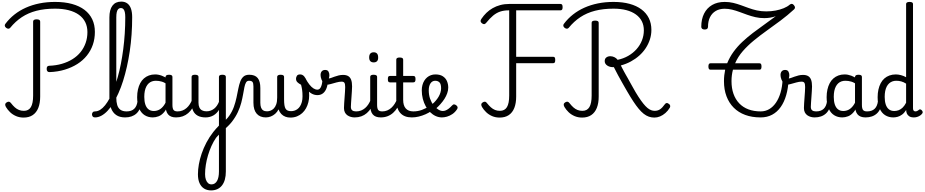

<svg xmlns="http://www.w3.org/2000/svg" viewBox="-20 -1447 11528 2394"><path d="M598 -548Q581 -547 571.5 -557.5Q562 -568 562 -587Q562 -608 569.5 -617Q577 -626 593 -627Q679 -630 752.5 -651.5Q826 -673 885 -710Q944 -747 985 -798Q1026 -849 1048 -912Q1070 -975 1070 -1047Q1070 -1116 1043 -1170.5Q1016 -1225 964 -1262.5Q912 -1300 837 -1319.5Q762 -1339 666 -1339Q536 -1339 434 -1312.5Q332 -1286 252 -1233Q172 -1180 107 -1100Q98 -1089 84 -1089Q70 -1089 55 -1101Q40 -1114 39.5 -1127.5Q39 -1141 48 -1151Q97 -1216 160.5 -1266Q224 -1316 302 -1351Q380 -1386 471.5 -1404.5Q563 -1423 667 -1423Q786 -1423 878.5 -1397.5Q971 -1372 1034 -1324Q1097 -1276 1130 -1207Q1163 -1138 1163 -1049Q1163 -963 1137.5 -889Q1112 -815 1063 -754Q1014 -693 944.5 -649Q875 -605 788 -578.5Q701 -552 598 -548ZM274 19Q223 19 180 0.5Q137 -18 105.5 -48.5Q74 -79 54 -113Q44 -131 45 -145Q46 -159 62 -170Q80 -181 92.5 -179Q105 -177 118 -160Q141 -130 165 -108.5Q189 -87 216.5 -76Q244 -65 278 -65Q337 -65 365 -111.5Q393 -158 393 -255V-1178Q393 -1192 404 -1199Q415 -1206 437 -1206Q459 -1206 470 -1199Q481 -1192 481 -1178V-243Q481 -160 457.5 -101.5Q434 -43 388 -12Q342 19 274 19Z M1164 17Q1145 17 1136 5.5Q1127 -6 1127 -20.5Q1127 -35 1136 -46.5Q1145 -58 1164 -58Q1197 -58 1228.5 -77.5Q1260 -97 1290 -134Q1320 -171 1348 -223.5Q1376 -276 1401 -342Q1426 -408 1448 -485.5Q1470 -563 1487 -650Q1504 -737 1516.5 -832Q1529 -927 1535.5 -1028Q1542 -1129 1542 -1232Q1542 -1251 1555 -1260Q1568 -1269 1585 -1269Q1602 -1269 1615 -1260Q1628 -1251 1628 -1232Q1628 -1122 1620.5 -1016Q1613 -910 1598 -809Q1583 -708 1562 -615Q1541 -522 1515 -439.5Q1489 -357 1457.5 -286.5Q1426 -216 1392 -160Q1358 -104 1320.5 -64.5Q1283 -25 1243.5 -4Q1204 17 1164 17ZM1540 17Q1472 17 1428.5 -13Q1385 -43 1364.5 -98.5Q1344 -154 1344 -228V-1229Q1344 -1326 1382 -1376.5Q1420 -1427 1492 -1427Q1537 -1427 1567.5 -1404.5Q1598 -1382 1613 -1339Q1628 -1296 1628 -1232Q1628 -1213 1615 -1204Q1602 -1195 1585 -1195Q1568 -1195 1555 -1204Q1542 -1213 1542 -1232Q1542 -1272 1536 -1297Q1530 -1322 1518 -1334.5Q1506 -1347 1488 -1347Q1468 -1347 1455 -1334.5Q1442 -1322 1436 -1296Q1430 -1270 1430 -1229V-228Q1430 -176 1441.5 -137.5Q1453 -99 1481.5 -78.5Q1510 -58 1559 -58Q1573 -58 1579.5 -46.5Q1586 -35 1584.5 -20.5Q1583 -6 1572 5.5Q1561 17 1540 17Z M1540 17Q1526 17 1519.5 5.5Q1513 -6 1514.5 -20.5Q1516 -35 1527 -46.5Q1538 -58 1559 -58Q1589 -58 1612.5 -66Q1636 -74 1653 -90Q1670 -106 1680.5 -130Q1691 -154 1695 -186Q1697 -201 1710 -205.5Q1723 -210 1735.5 -205.5Q1748 -201 1746 -186Q1742 -133 1725 -94.5Q1708 -56 1681 -31.5Q1654 -7 1618.5 5Q1583 17 1540 17Z M1885 17Q1828 17 1784 -10.5Q1740 -38 1715 -94Q1690 -150 1690 -235Q1690 -287 1700 -331Q1710 -375 1728.5 -410Q1747 -445 1774.5 -469Q1802 -493 1837 -506Q1872 -519 1914 -519Q1955 -519 1998 -503Q2041 -487 2075 -461V-386Q2035 -418 1998.5 -429Q1962 -440 1923 -440Q1897 -440 1874.5 -432Q1852 -424 1834.5 -408Q1817 -392 1804.5 -368Q1792 -344 1785.5 -312Q1779 -280 1779 -239Q1779 -184 1792 -144.5Q1805 -105 1831.5 -84Q1858 -63 1898 -63Q1934 -63 1965.5 -79.5Q1997 -96 2023.5 -132.5Q2050 -169 2069 -229L2085 -168Q2062 -91 2028.5 -51Q1995 -11 1957.5 3Q1920 17 1885 17ZM2175 17Q2141 17 2116 7.5Q2091 -2 2075 -21.5Q2059 -41 2051.5 -70.5Q2044 -100 2044 -140V-486Q2044 -501 2055 -508Q2066 -515 2088 -515Q2109 -515 2119.5 -508.5Q2130 -502 2130 -488V-140Q2130 -95 2143.5 -76.5Q2157 -58 2194 -58Q2203 -58 2207.5 -46.5Q2212 -35 2210.5 -20.5Q2209 -6 2200.5 5.5Q2192 17 2175 17Z M2175 17Q2161 17 2154.5 5.5Q2148 -6 2149.5 -20.5Q2151 -35 2162 -46.5Q2173 -58 2194 -58Q2227 -58 2255 -69Q2283 -80 2306 -100Q2329 -120 2346.5 -147Q2364 -174 2376 -205Q2382 -220 2393.5 -218.5Q2405 -217 2413.5 -207Q2422 -197 2419 -186Q2404 -138 2380.5 -100.5Q2357 -63 2326.5 -36.5Q2296 -10 2258 3.5Q2220 17 2175 17Z M2612 927Q2561 927 2524.5 904Q2488 881 2468 836.5Q2448 792 2448 726Q2448 668 2459.5 602.5Q2471 537 2494.5 468Q2518 399 2554 330.5Q2590 262 2640 198Q2656 178 2673.5 158Q2691 138 2710 119V-77Q2697 -55 2679.5 -37.5Q2662 -20 2641 -8Q2620 4 2595.5 10.5Q2571 17 2544 17Q2486 17 2447 -3.5Q2408 -24 2388.5 -64.5Q2369 -105 2369 -166V-489Q2369 -502 2379.5 -508.5Q2390 -515 2411 -515Q2433 -515 2444 -508.5Q2455 -502 2455 -489V-166Q2455 -131 2466 -107Q2477 -83 2499.5 -71Q2522 -59 2555 -59Q2583 -59 2607 -68Q2631 -77 2650.5 -92.5Q2670 -108 2685 -130Q2700 -152 2710 -177V-489Q2710 -502 2720.5 -508.5Q2731 -515 2753 -515Q2774 -515 2785 -508.5Q2796 -502 2796 -489V691Q2796 747 2784 790.5Q2772 834 2748.5 864.5Q2725 895 2690.5 911Q2656 927 2612 927ZM2618 852Q2640 852 2657.5 840.5Q2675 829 2686.5 808.5Q2698 788 2704 758.5Q2710 729 2710 691V232Q2701 241 2692 250.5Q2683 260 2674 271Q2642 317 2617 372.5Q2592 428 2574 488Q2556 548 2546.5 608Q2537 668 2537 725Q2537 764 2547 792.5Q2557 821 2574.5 836.5Q2592 852 2618 852Z M2755 183Q2747 189 2738.5 180Q2730 171 2725 154Q2720 137 2724 119Q2728 101 2743 90Q2803 48 2839.5 -5Q2876 -58 2896.5 -115.5Q2917 -173 2929 -230.5Q2941 -288 2951 -339Q2961 -390 2975.5 -429.5Q2990 -469 3016 -492Q3042 -515 3088 -515Q3102 -515 3109 -503.5Q3116 -492 3115.5 -477.5Q3115 -463 3107 -451.5Q3099 -440 3084 -440Q3060 -440 3047.5 -418.5Q3035 -397 3027.5 -360Q3020 -323 3011.5 -273.5Q3003 -224 2988.5 -167Q2974 -110 2946 -49.5Q2918 11 2872.5 70Q2827 129 2755 183Z M3294 17Q3258 17 3229.5 5.5Q3201 -6 3181 -29Q3161 -52 3150.5 -86Q3140 -120 3140 -166V-369Q3140 -411 3128 -425.5Q3116 -440 3085 -440Q3069 -440 3060.5 -451.5Q3052 -463 3052 -477.5Q3052 -492 3060.5 -503.5Q3069 -515 3087 -515Q3123 -515 3149.5 -505Q3176 -495 3193 -474Q3210 -453 3218 -422Q3226 -391 3226 -349V-166Q3226 -131 3234.5 -107Q3243 -83 3261.5 -71Q3280 -59 3309 -59Q3329 -59 3351 -66.5Q3373 -74 3392.5 -93Q3412 -112 3424 -145.5Q3436 -179 3436 -230V-489Q3436 -501 3446.5 -508Q3457 -515 3479 -515Q3502 -515 3512 -508Q3522 -501 3522 -489V-211Q3522 -165 3526.5 -136Q3531 -107 3541.5 -90.5Q3552 -74 3569 -67.5Q3586 -61 3610 -61Q3630 -61 3650 -67Q3670 -73 3688.5 -86.5Q3707 -100 3721 -122Q3735 -144 3743.5 -174.5Q3752 -205 3752 -246Q3752 -293 3747 -327Q3742 -361 3734 -390Q3704 -406 3687.5 -422.5Q3671 -439 3671 -466Q3671 -483 3681.5 -501Q3692 -519 3722 -519Q3752 -519 3773 -494.5Q3794 -470 3808 -430Q3822 -390 3828.5 -344Q3835 -298 3835 -255Q3835 -213 3825 -172.5Q3815 -132 3796 -97.5Q3777 -63 3748.5 -37Q3720 -11 3683 4Q3646 19 3600 19Q3567 19 3538 8Q3509 -3 3487.5 -25.5Q3466 -48 3453 -83Q3436 -50 3411 -28Q3386 -6 3356 5.5Q3326 17 3294 17Z M3938 -261Q3901 -261 3867.5 -279Q3834 -297 3801.5 -338.5Q3769 -380 3733 -449Q3723 -469 3733.5 -480.5Q3744 -492 3761 -491.5Q3778 -491 3787 -473Q3813 -424 3838.5 -392Q3864 -360 3889 -344.5Q3914 -329 3938 -329Q3968 -329 3984 -368Q4000 -407 4000 -463Q4000 -476 4010.5 -484Q4021 -492 4034.5 -493Q4048 -494 4058.5 -486Q4069 -478 4069 -459Q4069 -396 4053 -351.5Q4037 -307 4008 -284Q3979 -261 3938 -261Z M4400 17Q4377 17 4354 10.5Q4331 4 4311.5 -9.5Q4292 -23 4280.5 -45.5Q4269 -68 4269 -100Q4269 -125 4271.5 -159Q4274 -193 4276.5 -230.5Q4279 -268 4281.5 -302Q4284 -336 4284 -361Q4284 -400 4274.5 -414.5Q4265 -429 4239 -429Q4211 -429 4175 -419Q4139 -409 4105 -399.5Q4071 -390 4050 -390Q4032 -390 4015.5 -409.5Q3999 -429 3988 -457.5Q3977 -486 3977 -513Q3977 -531 3983.5 -545Q3990 -559 4002.5 -567Q4015 -575 4033 -575Q4064 -575 4075.5 -555Q4087 -535 4087 -510Q4087 -499 4085 -488Q4083 -477 4080 -469Q4090 -469 4108.5 -475.5Q4127 -482 4151 -491Q4175 -500 4202.5 -506.5Q4230 -513 4257 -513Q4297 -513 4322 -498Q4347 -483 4358.5 -451.5Q4370 -420 4370 -369Q4370 -346 4367.5 -310.5Q4365 -275 4362.5 -237Q4360 -199 4357.5 -166Q4355 -133 4355 -115Q4355 -84 4372 -71Q4389 -58 4419 -58Q4433 -58 4440 -46.5Q4447 -35 4445.5 -20.5Q4444 -6 4433 5.5Q4422 17 4400 17Z M4402 17Q4388 17 4381.5 5.5Q4375 -6 4376.5 -20.5Q4378 -35 4389 -46.5Q4400 -58 4421 -58Q4454 -58 4482 -69Q4510 -80 4533 -100Q4556 -120 4573.5 -147Q4591 -174 4603 -205Q4609 -220 4620.5 -218.5Q4632 -217 4640.5 -207Q4649 -197 4646 -186Q4631 -138 4607.5 -100.5Q4584 -63 4553.5 -36.5Q4523 -10 4485 3.5Q4447 17 4402 17Z M4727 17Q4693 17 4668 7.5Q4643 -2 4627 -21.5Q4611 -41 4603.5 -70.5Q4596 -100 4596 -140V-489Q4596 -502 4606.5 -508.5Q4617 -515 4638 -515Q4660 -515 4671 -508.5Q4682 -502 4682 -489V-140Q4682 -95 4695.5 -76.5Q4709 -58 4746 -58Q4760 -58 4767 -46.5Q4774 -35 4772.5 -20.5Q4771 -6 4760 5.5Q4749 17 4727 17ZM4640 -669Q4612 -669 4597.5 -684.5Q4583 -700 4583 -731Q4583 -763 4597.5 -779Q4612 -795 4640 -795Q4667 -795 4681 -779Q4695 -763 4695 -731Q4696 -700 4681.5 -684.5Q4667 -669 4640 -669Z M4727 17Q4713 17 4706.5 5.5Q4700 -6 4701.5 -20.5Q4703 -35 4714 -46.5Q4725 -58 4746 -58Q4780 -58 4808.5 -70Q4837 -82 4860 -103Q4883 -124 4901.5 -153Q4920 -182 4933 -216Q4939 -231 4951 -229.5Q4963 -228 4971.5 -219Q4980 -210 4977 -199Q4961 -148 4937 -108Q4913 -68 4881.5 -40Q4850 -12 4811.5 2.5Q4773 17 4727 17Z M5115 17Q5067 17 5031 3Q4995 -11 4970.5 -39Q4946 -67 4933.5 -108Q4921 -149 4921 -203V-420H4843Q4828 -420 4822 -429Q4816 -438 4816 -460Q4816 -483 4822 -491.5Q4828 -500 4843 -500H4921V-704Q4921 -717 4931.5 -723.5Q4942 -730 4963 -730Q4985 -730 4996 -723.5Q5007 -717 5007 -704V-500H5133Q5148 -500 5154.5 -491.5Q5161 -483 5161 -460Q5161 -438 5154.5 -429Q5148 -420 5133 -420H5007V-203Q5007 -167 5015 -140Q5023 -113 5039 -95Q5055 -77 5078.5 -67.5Q5102 -58 5133 -58Q5147 -58 5154 -46.5Q5161 -35 5159.5 -20.5Q5158 -6 5147 5.5Q5136 17 5115 17Z M5115 17Q5096 17 5089.5 5.5Q5083 -6 5087 -20.5Q5091 -35 5103 -46.5Q5115 -58 5134 -58Q5190 -58 5241.5 -77Q5293 -96 5330 -124Q5344 -133 5354 -128Q5364 -123 5369 -110.5Q5374 -98 5372.5 -84.5Q5371 -71 5360 -64Q5328 -41 5286.5 -22.5Q5245 -4 5201 6.5Q5157 17 5115 17Z M5331 -120Q5354 -135 5374.5 -152.5Q5395 -170 5411 -189Q5433 -214 5448.5 -240.5Q5464 -267 5472 -294Q5480 -321 5480 -346Q5480 -399 5460 -419.5Q5440 -440 5406 -440Q5389 -440 5374.5 -432.5Q5360 -425 5349 -409.5Q5338 -394 5332 -372Q5326 -350 5326 -321Q5326 -264 5342.5 -216.5Q5359 -169 5386 -135Q5413 -101 5443.5 -82Q5474 -63 5501 -63Q5520 -63 5538 -70.5Q5556 -78 5575.5 -93Q5595 -108 5615 -130Q5629 -146 5642 -145.5Q5655 -145 5669 -134Q5683 -123 5685.5 -111Q5688 -99 5679 -85Q5654 -47 5620.5 -24.5Q5587 -2 5553 7.5Q5519 17 5490 17Q5450 17 5412.5 0Q5375 -17 5343.5 -48Q5312 -79 5288.5 -121.5Q5265 -164 5252 -214.5Q5239 -265 5239 -321Q5239 -355 5247 -385.5Q5255 -416 5270 -440.5Q5285 -465 5306 -482.5Q5327 -500 5353 -509.5Q5379 -519 5409 -519Q5466 -519 5501.5 -496Q5537 -473 5553 -435.5Q5569 -398 5569 -355Q5569 -321 5556.5 -285Q5544 -249 5522 -214.5Q5500 -180 5471 -148Q5449 -123 5424 -101Q5399 -79 5370 -60Z M6210 19Q6158 19 6115.5 0.5Q6073 -18 6041.5 -48.5Q6010 -79 5990 -113Q5980 -131 5981 -145Q5982 -159 5998 -170Q6016 -181 6028.5 -179Q6041 -177 6053 -160Q6077 -130 6101 -108.5Q6125 -87 6152.5 -76Q6180 -65 6213 -65Q6273 -65 6301 -111.5Q6329 -158 6329 -255V-1318H6322Q6263 -1318 6216.5 -1302.5Q6170 -1287 6128.5 -1252.5Q6087 -1218 6041 -1161Q6030 -1148 6018 -1146Q6006 -1144 5989 -1157Q5974 -1169 5972.5 -1182Q5971 -1195 5982 -1211Q6010 -1253 6044.5 -1286.5Q6079 -1320 6122.5 -1345Q6166 -1370 6218.5 -1384Q6271 -1398 6335 -1398H6967Q6982 -1398 6988.5 -1389Q6995 -1380 6995 -1358Q6995 -1336 6988.5 -1327Q6982 -1318 6967 -1318H6416V-739H6876Q6891 -739 6897 -730.5Q6903 -722 6903 -699Q6903 -677 6897 -668Q6891 -659 6876 -659H6416V-243Q6416 -160 6393 -101.5Q6370 -43 6324 -12Q6278 19 6210 19Z M8139 19Q8103 19 8070 7.5Q8037 -4 8006 -28.5Q7975 -53 7943.5 -91Q7912 -129 7877 -182Q7842 -235 7802 -304Q7784 -335 7768.5 -362Q7753 -389 7739 -414Q7725 -439 7712 -462.5Q7699 -486 7686 -509.5Q7673 -533 7661 -557.5Q7649 -582 7634 -610Q7587 -607 7553.5 -628.5Q7520 -650 7520 -685Q7520 -715 7540 -730.5Q7560 -746 7590 -746Q7615 -746 7640 -734.5Q7665 -723 7681 -701Q7753 -716 7812.5 -750Q7872 -784 7916 -833Q7960 -882 7984 -942.5Q8008 -1003 8008 -1069Q8008 -1132 7983 -1181.5Q7958 -1231 7909 -1266.5Q7860 -1302 7790 -1320.5Q7720 -1339 7630 -1339Q7500 -1339 7398 -1312.5Q7296 -1286 7216 -1233Q7136 -1180 7071 -1100Q7062 -1089 7048 -1089Q7034 -1089 7019 -1101Q7004 -1114 7003.5 -1127.5Q7003 -1141 7012 -1151Q7061 -1216 7124.5 -1266Q7188 -1316 7266 -1351Q7344 -1386 7435 -1404.5Q7526 -1423 7631 -1423Q7743 -1423 7830.5 -1399Q7918 -1375 7978.5 -1329.5Q8039 -1284 8070.5 -1220Q8102 -1156 8102 -1074Q8102 -1013 8083.5 -955.5Q8065 -898 8031.5 -847Q7998 -796 7951 -754Q7904 -712 7846 -680.5Q7788 -649 7721 -631Q7729 -615 7738.5 -597Q7748 -579 7758.5 -559Q7769 -539 7781.5 -517.5Q7794 -496 7807.5 -472Q7821 -448 7835.5 -421.5Q7850 -395 7867 -365Q7907 -292 7940.5 -240.5Q7974 -189 8001.5 -155Q8029 -121 8052.5 -101.5Q8076 -82 8098.5 -73.5Q8121 -65 8143 -65Q8182 -65 8210.5 -84.5Q8239 -104 8268 -145Q8277 -159 8290 -162Q8303 -165 8321 -151Q8335 -141 8336.5 -127.5Q8338 -114 8331 -103Q8308 -65 8276.5 -37.5Q8245 -10 8210 4.5Q8175 19 8139 19ZM7238 19Q7187 19 7144 0.5Q7101 -18 7069.5 -48.5Q7038 -79 7018 -113Q7008 -131 7009 -145Q7010 -159 7026 -170Q7044 -181 7056.5 -179Q7069 -177 7082 -160Q7105 -130 7129 -108.5Q7153 -87 7180.5 -76Q7208 -65 7242 -65Q7301 -65 7329 -111.5Q7357 -158 7357 -255V-1163Q7357 -1177 7368 -1183.5Q7379 -1190 7401 -1190Q7423 -1190 7434 -1183.5Q7445 -1177 7445 -1163V-243Q7445 -160 7421.5 -101.5Q7398 -43 7352 -12Q7306 19 7238 19Z M9463 17Q9356 17 9272 -14Q9188 -45 9129 -104Q9070 -163 9038.5 -246.5Q9007 -330 9007 -435Q9007 -474 9011 -509Q9015 -544 9022 -578H8838Q8825 -578 8819 -588Q8813 -598 8813 -618Q8813 -638 8819 -648Q8825 -658 8838 -658H9047Q9078 -735 9126.5 -801.5Q9175 -868 9236.5 -925.5Q9298 -983 9368 -1036.5Q9438 -1090 9510.5 -1141Q9583 -1192 9653 -1245Q9620 -1233 9583.5 -1227Q9547 -1221 9509 -1221Q9452 -1221 9399.5 -1233Q9347 -1245 9298 -1262.5Q9249 -1280 9202 -1297.5Q9155 -1315 9108.5 -1326.5Q9062 -1338 9016 -1338Q8951 -1338 8904.5 -1310.5Q8858 -1283 8833 -1233Q8808 -1183 8808 -1113Q8808 -1097 8798 -1088Q8788 -1079 8767 -1079Q8746 -1079 8735 -1088Q8724 -1097 8724 -1113Q8724 -1208 8759 -1277.5Q8794 -1347 8859.5 -1385Q8925 -1423 9016 -1423Q9073 -1423 9122.5 -1411Q9172 -1399 9219 -1382Q9266 -1365 9315 -1347Q9364 -1329 9417.5 -1317Q9471 -1305 9533 -1305Q9596 -1305 9651 -1315.5Q9706 -1326 9751.5 -1344.5Q9797 -1363 9827 -1389Q9841 -1400 9853.5 -1399Q9866 -1398 9878 -1384Q9892 -1368 9892.5 -1354.5Q9893 -1341 9881 -1330Q9799 -1255 9712 -1190Q9625 -1125 9540 -1064.5Q9455 -1004 9379 -941.5Q9303 -879 9242.5 -810Q9182 -741 9146 -658H9450Q9464 -658 9469.5 -648Q9475 -638 9475 -618Q9475 -598 9469.5 -588Q9464 -578 9450 -578H9119Q9110 -544 9105.5 -509Q9101 -474 9101 -435Q9101 -347 9125.5 -277.5Q9150 -208 9197 -158.5Q9244 -109 9311.5 -83.5Q9379 -58 9464 -58Q9483 -58 9492 -46.5Q9501 -35 9501 -20.5Q9501 -6 9491.5 5.5Q9482 17 9463 17Z M9465 17Q9446 17 9437 5.5Q9428 -6 9428 -20.5Q9428 -35 9437 -46.5Q9446 -58 9465 -58Q9523 -58 9571 -86Q9619 -114 9655 -166.5Q9691 -219 9712.5 -292Q9734 -365 9738 -455Q9738 -464 9749.5 -469Q9761 -474 9776 -474Q9791 -474 9802 -469Q9813 -464 9813 -455Q9808 -348 9783 -261Q9758 -174 9714 -112Q9670 -50 9607.5 -16.5Q9545 17 9465 17Z M10135 17Q10112 17 10089 10.5Q10066 4 10046.5 -9.5Q10027 -23 10015.5 -45.5Q10004 -68 10004 -100Q10004 -125 10006.5 -159Q10009 -193 10011.5 -230.5Q10014 -268 10016.5 -302Q10019 -336 10019 -361Q10019 -400 10009.5 -414.5Q10000 -429 9974 -429Q9946 -429 9910 -419Q9874 -409 9840 -399.5Q9806 -390 9785 -390Q9767 -390 9750.5 -409.5Q9734 -429 9723 -457.5Q9712 -486 9712 -513Q9712 -531 9718.5 -545Q9725 -559 9737.5 -567Q9750 -575 9768 -575Q9799 -575 9810.5 -555Q9822 -535 9822 -510Q9822 -499 9820 -488Q9818 -477 9815 -469Q9825 -469 9843.5 -475.5Q9862 -482 9886 -491Q9910 -500 9937.5 -506.5Q9965 -513 9992 -513Q10032 -513 10057 -498Q10082 -483 10093.5 -451.5Q10105 -420 10105 -369Q10105 -346 10102.5 -310.5Q10100 -275 10097.5 -237Q10095 -199 10092.5 -166Q10090 -133 10090 -115Q10090 -84 10107 -71Q10124 -58 10154 -58Q10168 -58 10175 -46.5Q10182 -35 10180.5 -20.5Q10179 -6 10168 5.5Q10157 17 10135 17Z M10137 17Q10123 17 10116.5 5.5Q10110 -6 10111.5 -20.5Q10113 -35 10124 -46.5Q10135 -58 10156 -58Q10186 -58 10209.5 -66Q10233 -74 10250 -90Q10267 -106 10277.5 -130Q10288 -154 10292 -186Q10294 -201 10307 -205.5Q10320 -210 10332.5 -205.5Q10345 -201 10343 -186Q10339 -133 10322 -94.5Q10305 -56 10278 -31.5Q10251 -7 10215.5 5Q10180 17 10137 17Z M10482 17Q10425 17 10381 -10.5Q10337 -38 10312 -94Q10287 -150 10287 -235Q10287 -287 10297 -331Q10307 -375 10325.5 -410Q10344 -445 10371.5 -469Q10399 -493 10434 -506Q10469 -519 10511 -519Q10552 -519 10595 -503Q10638 -487 10672 -461V-386Q10632 -418 10595.5 -429Q10559 -440 10520 -440Q10494 -440 10471.5 -432Q10449 -424 10431.5 -408Q10414 -392 10401.5 -368Q10389 -344 10382.5 -312Q10376 -280 10376 -239Q10376 -184 10389 -144.5Q10402 -105 10428.5 -84Q10455 -63 10495 -63Q10531 -63 10562.5 -79.5Q10594 -96 10620.5 -132.5Q10647 -169 10666 -229L10682 -168Q10659 -91 10625.5 -51Q10592 -11 10554.5 3Q10517 17 10482 17ZM10772 17Q10738 17 10713 7.5Q10688 -2 10672 -21.5Q10656 -41 10648.5 -70.5Q10641 -100 10641 -140V-486Q10641 -501 10652 -508Q10663 -515 10685 -515Q10706 -515 10716.5 -508.5Q10727 -502 10727 -488V-140Q10727 -95 10740.5 -76.5Q10754 -58 10791 -58Q10800 -58 10804.5 -46.5Q10809 -35 10807.5 -20.5Q10806 -6 10797.5 5.5Q10789 17 10772 17Z M10772 17Q10758 17 10751.5 5.5Q10745 -6 10746.5 -20.5Q10748 -35 10759 -46.5Q10770 -58 10791 -58Q10821 -58 10844.5 -66Q10868 -74 10885 -90Q10902 -106 10912.5 -130Q10923 -154 10927 -186Q10929 -201 10942 -205.5Q10955 -210 10967.5 -205.5Q10980 -201 10978 -186Q10974 -133 10957 -94.5Q10940 -56 10913 -31.5Q10886 -7 10850.5 5Q10815 17 10772 17Z M11118 17Q11061 17 11017 -10.5Q10973 -38 10948 -94Q10923 -150 10923 -235Q10923 -287 10933 -331Q10943 -375 10961.5 -410Q10980 -445 11007.5 -469Q11035 -493 11071 -506Q11107 -519 11150 -519Q11180 -519 11214 -510Q11248 -501 11278 -484V-1397Q11278 -1410 11289 -1416.5Q11300 -1423 11321 -1423Q11343 -1423 11353.5 -1416.5Q11364 -1410 11364 -1397V-96Q11364 -76 11372.5 -67Q11381 -58 11395 -58Q11404 -58 11411.5 -61Q11419 -64 11426 -69Q11433 -74 11441 -80Q11449 -86 11458.5 -82Q11468 -78 11475 -70Q11483 -61 11484.5 -51Q11486 -41 11480 -33Q11469 -17 11452 -6Q11435 5 11415.5 11Q11396 17 11376 17Q11338 17 11317 3Q11296 -11 11287.5 -31.5Q11279 -52 11279 -73Q11279 -74 11279 -74.5Q11279 -75 11279 -76Q11255 -38 11227.5 -18Q11200 2 11172 9.5Q11144 17 11118 17ZM11011 -239Q11011 -184 11024 -144.5Q11037 -105 11063.5 -84Q11090 -63 11130 -63Q11159 -63 11185.5 -73Q11212 -83 11235.5 -106Q11259 -129 11278 -166V-404Q11247 -424 11217 -432Q11187 -440 11155 -440Q11129 -440 11107 -432Q11085 -424 11067 -408Q11049 -392 11036.5 -368Q11024 -344 11017.5 -312Q11011 -280 11011 -239Z"/></svg>

Font: Playwrite FR Trad
Style: Regular
Weight: 400
Designer: Veronika Burian, José Scaglione
Foundry: TypeTogether
Version: Version 1.000